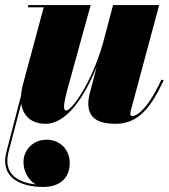

<svg xmlns="http://www.w3.org/2000/svg" viewBox="-53 -480 668 760"><path d="M131.5 73C78.5 73 40 113 40 161C40 202 62 235.5 89 250C18.5 243 -42 209 -19 121L31 -70C38 -20 72.5 10 128 10C211 10 282.5 -98 330 -216.5L302 -110C299 -98.5 296.5 -83.5 296.5 -70.5C296.5 -18.5 327 10 404 10C494.5 10 543.5 -53 595 -162L586 -165C525.5 -34.5 482 -20.5 471 -20.5C465.5 -20.5 463 -24 463 -29.5C463 -34 464 -39 465.5 -45L577 -460H394.5L354.5 -308.5C307.5 -145.5 229.5 -42.5 209 -42.5C198 -42.5 195 -58 216.5 -136L306 -460H58.5V-451H120L36.5 -141C33 -126.5 31 -113 30 -100.5L-27.5 121C-55 225 32 260 117.5 260C190.5 260 223 219 223 165C223 112 184.5 73 131.5 73Z"/></svg>

Font: Bodoni* 24pt Fatface
Style: Italic
Weight: 900
Italic angle: -13°
Version: Version 2.3